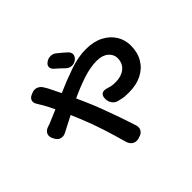

<svg xmlns="http://www.w3.org/2000/svg" viewBox="-189 -1070 1377 1377"><g transform="rotate(-45 500.0 -381.0)"><path d="M573 -670Q552 -655 528 -657Q504 -659 486 -677Q470 -693 453.5 -708Q437 -723 425 -733Q407 -750 407.5 -768.5Q408 -787 430 -802Q450 -816 474.5 -815Q499 -814 517 -798Q534 -785 550.5 -770.5Q567 -756 579 -745Q598 -728 596 -707Q594 -686 573 -670ZM65 -391Q53 -418 63 -438.5Q73 -459 101 -469Q112 -472 118.5 -474.5Q125 -477 137 -482L227 -520Q216 -543 205 -564.5Q194 -586 183 -605Q178 -614 171 -624.5Q164 -635 162 -640Q145 -664 151.5 -685Q158 -706 185 -716L194 -720Q221 -731 244.5 -721Q268 -711 282 -685Q285 -681 287.5 -675.5Q290 -670 294 -665L341 -570Q432 -610 520 -640.5Q608 -671 685 -671Q763 -671 818.5 -642.5Q874 -614 903.5 -566.5Q933 -519 933 -461Q933 -391 902.5 -339.5Q872 -288 816.5 -260Q761 -232 684 -232Q657 -232 642 -233.5Q627 -235 616 -238Q605 -241 590 -244Q563 -249 547 -272Q531 -295 532 -323Q533 -352 549 -362.5Q565 -373 593 -365Q612 -359 625.5 -355.5Q639 -352 672 -352Q728 -352 765 -381.5Q802 -411 802 -465Q802 -503 770 -530Q738 -557 682 -557Q616 -557 539.5 -531.5Q463 -506 387 -470L416 -405Q440 -351 464.5 -286.5Q489 -222 512 -156Q535 -90 554 -31Q563 -4 551 17.5Q539 39 510 46L499 50Q471 57 449.5 44Q428 31 420 3Q396 -83 368 -171Q340 -259 302 -350L275 -414L155 -352Q129 -339 105.5 -347Q82 -355 70 -382Z"/></g></svg>

Font: Chiron GoRound TC
Style: Bold
Weight: 700
Designer: Ryoko NISHIZUKA 西塚涼子 (kana, bopomofo & ideographs); Paul D. Hunt (Latin, Greek & Cyrillic); Sandoll Communications 산돌커뮤니
Foundry: Adobe
Version: Version 1.000;hotconv 1.1.1;makeotfexe 2.6.0